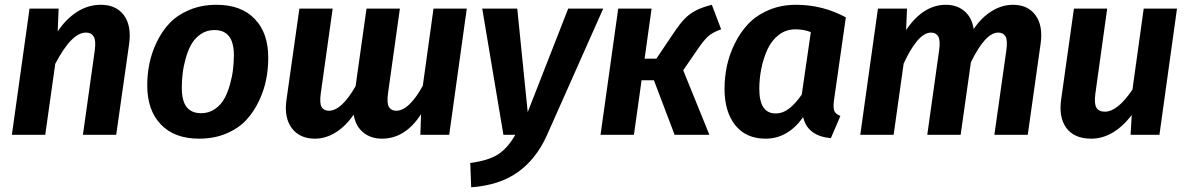

<svg xmlns="http://www.w3.org/2000/svg" viewBox="-20 -566 4991 806"><path d="M402.8 -545.9Q467.8 -545.9 500.2 -502Q532.7 -458 522 -380.9L467.8 0H328.1L377.9 -355Q383.3 -396.5 373.3 -412.8Q363.3 -429.2 340.8 -429.2Q280.3 -429.2 211.9 -297.9L169.9 0H29.8L104 -529.8H226.1L222.2 -434.1Q256.8 -486.3 303.5 -516.1Q350.1 -545.9 402.8 -545.9Z M815.9 16.1Q712.4 16.1 655.3 -43.5Q598.1 -103 598.1 -208Q598.1 -253.9 607.2 -298.8Q616.2 -343.8 637.9 -389.2Q659.7 -434.6 691.9 -468.8Q724.1 -502.9 775.1 -524.4Q826.2 -545.9 889.2 -545.9Q992.7 -545.9 1049.8 -486.1Q1106.9 -426.3 1106 -321.8Q1106 -276.4 1097.2 -231.7Q1088.4 -187 1066.9 -141.6Q1045.4 -96.2 1013.4 -61.8Q981.4 -27.3 930.4 -5.6Q879.4 16.1 815.9 16.1ZM824.7 -90.8Q856.4 -90.8 881.6 -107.9Q906.7 -125 921.1 -150.6Q935.5 -176.3 945.1 -210.2Q954.6 -244.1 958 -273.4Q961.4 -302.7 961.9 -332Q961.9 -387.7 941.4 -413.8Q920.9 -439.9 879.9 -439.9Q848.1 -439.9 823 -422.9Q797.9 -405.8 783.2 -379.9Q768.6 -354 759.3 -320.1Q750 -286.1 746.6 -256.6Q743.2 -227.1 743.2 -198.2Q743.2 -142.6 763.4 -116.7Q783.7 -90.8 824.7 -90.8Z M1799.8 -529.8H1939.5L1865.7 0H1744.6L1747.6 -86.9Q1681.2 16.1 1583.5 16.1Q1536.1 16.1 1504.2 -10.5Q1472.2 -37.1 1464.8 -85Q1432.1 -37.1 1389.9 -10.5Q1347.7 16.1 1301.8 16.1Q1238.3 16.1 1205.1 -27.8Q1171.9 -71.8 1182.6 -147L1236.8 -529.8H1376.5L1326.7 -174.8Q1320.8 -132.3 1330.1 -116.7Q1339.4 -101.1 1360.8 -101.1Q1413.6 -101.1 1472.7 -204.1L1518.6 -529.8H1658.7L1608.9 -174.8Q1603 -132.8 1612.8 -116.9Q1622.6 -101.1 1643.6 -101.1Q1671.4 -101.1 1700.2 -129.6Q1729 -158.2 1754.9 -206.1Z M2512.2 -529.8 2275.4 2.9Q2230.5 102.5 2153.1 157.2Q2075.7 211.9 1958 220.2L1954.1 118.2Q2031.2 107.9 2071.3 81.8Q2111.3 55.7 2143.1 0H2093.3L2004.4 -529.8H2151.4L2195.3 -95.2L2365.2 -529.8Z M2968.3 -545.9 3007.3 -442.9Q2970.2 -430.2 2950.4 -411.4Q2930.7 -392.6 2900.4 -347.2L2848.1 -271L2958 0H2812L2725.1 -229H2673.3L2641.1 0H2501L2575.2 -529.8H2715.3L2686 -319.8H2735.4L2809.1 -429.2Q2834 -466.3 2853.8 -486.8Q2873.5 -507.3 2900.4 -521.5Q2927.2 -535.6 2968.3 -545.9Z M3321.8 -545.9Q3433.1 -545.9 3530.8 -493.2L3481 -145Q3477.1 -115.7 3481.9 -101.8Q3486.8 -87.9 3507.8 -79.1L3467.8 14.2Q3369.6 4.4 3351.6 -74.2Q3287.1 16.1 3193.8 16.1Q3111.8 16.1 3066.7 -40.3Q3021.5 -96.7 3021.5 -192.9Q3021.5 -240.2 3031.2 -287.6Q3041 -335 3064 -382.1Q3086.9 -429.2 3120.6 -465.1Q3154.3 -501 3206.3 -523.4Q3258.3 -545.9 3321.8 -545.9ZM3318.8 -442.9Q3279.3 -442.9 3248.8 -419.2Q3218.3 -395.5 3201.2 -357.4Q3184.1 -319.3 3175.8 -277.3Q3167.5 -235.4 3167.5 -192.9Q3167.5 -89.8 3235.8 -89.8Q3266.1 -89.8 3292.5 -110.1Q3318.8 -130.4 3345.7 -168.9L3383.8 -431.2Q3354.5 -442.9 3318.8 -442.9Z M4232.4 -545.9Q4294.9 -545.9 4326.9 -502.2Q4358.9 -458.5 4348.6 -383.8L4294.4 0H4154.3L4204.6 -355Q4210.4 -397.5 4200.9 -413.3Q4191.4 -429.2 4170.4 -429.2Q4116.2 -429.2 4055.7 -304.2L4012.7 0H3872.6L3922.4 -355Q3928.2 -397.5 3918.5 -413.3Q3908.7 -429.2 3888.7 -429.2Q3859.4 -429.2 3829.8 -393.8Q3800.3 -358.4 3773.4 -298.8L3731.4 0H3591.3L3665.5 -529.8H3787.6L3783.7 -439.9Q3855.5 -545.9 3950.7 -545.9Q3997.1 -545.9 4028.6 -519.3Q4060.1 -492.7 4067.4 -443.8Q4099.6 -492.2 4142.8 -519Q4186 -545.9 4232.4 -545.9Z M4561 16.1Q4489.3 16.1 4456.3 -29.1Q4423.3 -74.2 4435.1 -151.9L4488.3 -529.8H4627.9L4578.1 -171.9Q4572.8 -130.4 4582.8 -113.8Q4592.8 -97.2 4618.2 -97.2Q4671.4 -97.2 4733.9 -189.9L4781.2 -529.8H4920.9L4847.2 0H4726.1L4731 -83Q4653.8 16.1 4561 16.1Z"/></svg>

Font: FiraGO SemiBold
Style: Italic
Weight: 600
Italic angle: -8°
Designer: bBox Type GmbH
Foundry: bBox Type GmbH
Version: Version 1.001;PS 001.001;hotconv 1.0.88;makeotf.lib2.5.64775